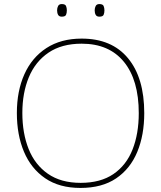

<svg xmlns="http://www.w3.org/2000/svg" viewBox="-20 -915 794 945"><path d="M690 -358Q690 -250 655.5 -167Q621 -84 551.5 -37Q482 10 376 10Q272 10 202.5 -37.5Q133 -85 98 -168Q63 -251 63 -359Q63 -467 100 -549.5Q137 -632 208.5 -678.5Q280 -725 382 -725Q530 -725 610 -628.5Q690 -532 690 -358ZM90 -359Q90 -259 121 -181.5Q152 -104 216 -59.5Q280 -15 377 -15Q475 -15 538.5 -58.5Q602 -102 632.5 -179.5Q663 -257 663 -358Q663 -521 590 -610.5Q517 -700 382 -700Q284 -700 219 -656Q154 -612 122 -535Q90 -458 90 -359ZM261 -864Q261 -876 266 -885.5Q271 -895 284 -895Q301 -895 305 -885.5Q309 -876 309 -864Q309 -851 305 -842Q301 -833 284 -833Q271 -833 266 -842Q261 -851 261 -864ZM446 -864Q446 -876 451 -885.5Q456 -895 469 -895Q486 -895 490 -885.5Q494 -876 494 -864Q494 -851 490 -842Q486 -833 469 -833Q456 -833 451 -842Q446 -851 446 -864Z"/></svg>

Font: Noto Sans Thin
Style: Regular
Weight: 100
Designer: Monotype Design Team
Foundry: Monotype Imaging Inc.
Version: Version 2.007